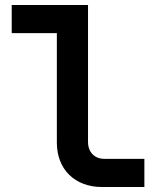

<svg xmlns="http://www.w3.org/2000/svg" viewBox="-20 -750 640 770"><path d="M389 0H559V-113H398C359 -113 333 -140 333 -181V-730H27V-617H208V-178C208 -71 280 0 389 0Z"/></svg>

Font: JetBrains Mono
Style: Bold
Weight: 558
Monospace: yes
Designer: Philipp Nurullin, Konstantin Bulenkov
Foundry: JetBrains
Version: Version 2.305